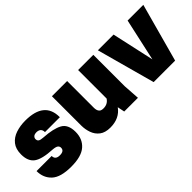

<svg xmlns="http://www.w3.org/2000/svg" viewBox="21 -1086 1643 1643"><g transform="rotate(-45 842.5 -265.0)"><path d="M265 14Q137 14 82.5 -37Q28 -88 28 -170H211Q211 -124 265 -124Q318 -124 318 -163Q318 -180 305 -190Q292 -200 258 -203Q134 -209 84.5 -245Q35 -281 35 -364Q35 -430 66.5 -469.5Q98 -509 150.5 -526.5Q203 -544 265 -544Q495 -544 495 -358V-355H315Q315 -403 265 -406Q238 -406 226.5 -395Q215 -384 215 -370Q215 -351 227.5 -342.5Q240 -334 273 -332Q387 -325 444.5 -293.5Q502 -262 502 -171Q502 -86 445.5 -36Q389 14 265 14Z M739 14Q677 14 641 -13.5Q605 -41 589.5 -84.5Q574 -128 574 -175V-530H758V-205Q758 -193 761.5 -178.5Q765 -164 776.5 -154Q788 -144 814 -144Q864 -144 891 -185V-530H1075V-150L1085 0H919L906 -65Q849 14 739 14Z M1535 0H1275L1130 -530H1320L1405 -145L1490 -530H1680Z"/></g></svg>

Font: Tanohe Sans ExtraBold
Style: Regular
Weight: 800
Designer: Village Type and Design LLC & Cristiano Sobral
Foundry: Cooper Hewitt Smithsonian Design Museum
Version: Version 1.00;September 29, 2021;FontCreator 13.0.0.2655 64-b